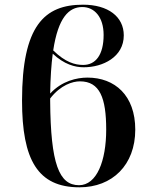

<svg xmlns="http://www.w3.org/2000/svg" viewBox="-20 -789 631 819"><path d="M319 10C459 10 557 -85 557 -236C557 -382 470 -458 353 -458C308 -458 244 -444 194 -390C195 -458 199 -514 205 -560C254 -514 300 -502 337 -502C419 -502 508 -546 508 -638C508 -718 441 -769 334 -769C169 -769 74 -679 74 -360C74 -107 141 10 319 10ZM331 -759C383 -759 422 -716 422 -640C422 -555 388 -512 335 -512C300 -512 259 -523 207 -574C228 -714 274 -759 331 -759ZM194 -358C194 -362 194 -367 194 -369C239 -427 290 -442 321 -442C406 -442 433 -371 433 -236C433 -103 393 1 317 1C232 1 196 -90 194 -358Z"/></svg>

Font: Noto Serif Display SemiCondensed SemiBold
Style: Regular
Weight: 600
Width: 4
Designer: Monotype Design Team
Foundry: Monotype Imaging Inc.
Version: Version 2.009